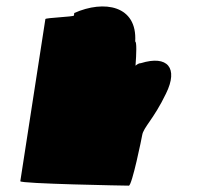

<svg xmlns="http://www.w3.org/2000/svg" viewBox="-20 -585 667 605"><path d="M44 -14C43 -6 376 0 386 0C396 0 427 -152 428 -159C432 -184 464 -209 503 -290C543 -371 508 -412 424 -386C418 -386 413 -383 407 -378C410 -416 411 -454 406 -454C413 -568 308 -586 214 -544L213 -536C211 -532 124 -529 123 -525Z"/></svg>

Font: Ampere
Style: SCIta
Weight: 400
Version: Version 1